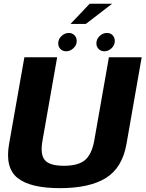

<svg xmlns="http://www.w3.org/2000/svg" viewBox="-20 -972 755 996"><path d="M290.5 4Q444 4 529 -48.5Q614 -101 636 -224.5L715 -675H545L469 -243Q456 -171 420.8 -141.5Q385.5 -112 311.5 -112Q237.5 -112 212.5 -141.5Q187.5 -171 200.5 -243L276.5 -675H106.5L27 -224.5Q5.5 -101 71.5 -48.5Q137.5 4 290.5 4ZM323.5 -706Q344 -706 361 -722Q378 -738 378 -759.5Q378 -777.5 366.2 -789.2Q354.5 -801 337 -801Q316 -801 299 -785Q282 -769 282 -747Q282 -729.5 293.5 -717.8Q305 -706 323.5 -706ZM521 -706Q542.5 -706 559 -722Q575.5 -738 575.5 -759.5Q575.5 -777.5 564.2 -789.2Q553 -801 534.5 -801Q513.5 -801 496.8 -785Q480 -769 480 -747Q480 -729.5 491.8 -717.8Q503.5 -706 521 -706ZM346 -848H425.5L561.5 -952.5H445Z"/></svg>

Font: Anybody Thin
Style: Bold Italic
Weight: 700
Italic angle: -10°
Version: Version 1.113;gftools[0.9.25]